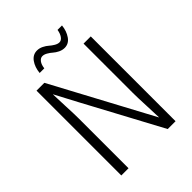

<svg xmlns="http://www.w3.org/2000/svg" viewBox="-229 -936 1057 1057"><g transform="rotate(-45 300.0 -407.5)"><path d="M169.9 -716.8Q173.8 -758.3 194.1 -786.6Q214.4 -814.9 247.1 -814.9Q265.1 -814.9 282.7 -806.2Q300.3 -797.4 312 -786.9Q323.7 -776.4 338.6 -767.6Q353.5 -758.8 366.2 -758.8Q381.3 -758.8 392.3 -774.4Q403.3 -790 407.2 -814.9H441.9Q438 -774.9 417.7 -745.8Q397.5 -716.8 365.2 -716.8Q347.2 -716.8 329.8 -725.3Q312.5 -733.9 300.8 -744.4Q289.1 -754.9 274.2 -763.4Q259.3 -772 246.1 -772Q231.4 -772 220.2 -757.3Q209 -742.7 206.1 -716.8ZM88.9 0V-660.2H149.9L460.9 -80.1H461.9Q461.4 -107.4 458.3 -174.3Q455.1 -241.2 455.1 -276.9V-660.2H511.2V0H450.2L209 -449.2L139.2 -581.1H138.2Q138.7 -552.7 141.8 -487.5Q145 -422.4 145 -387.2V0Z"/></g></svg>

Font: Office Code Pro D Light
Style: Regular
Weight: 300
Designer: Nathan Rutzky & Paul D. Hunt
Foundry: Adobe Systems Incorporated
Version: Version 1.004;PS 001.004;hotconv 1.0.70;makeotf.lib2.5.58329